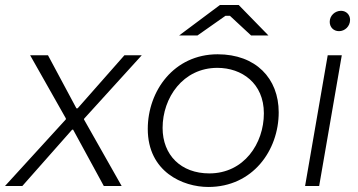

<svg xmlns="http://www.w3.org/2000/svg" viewBox="-39 -740 1426 764"><path d="M-19 0H50L248 -224H252L374 0H445L295 -265L296 -268L525 -520H456L270 -309H265L152 -520H81L223 -269V-265Z M790 4C967 4 1070 -142 1070 -293C1070 -428 979 -524 827 -524C653 -524 549 -378 549 -227C549 -56 689 4 790 4ZM794 -50C681 -50 608 -123 608 -231C608 -351 689 -470 826 -470C923 -470 1011 -409 1011 -289C1011 -169 932 -50 794 -50ZM1029 -599 911 -720H836L674 -599H747L858 -677H876L960 -599Z M1175 0H1231L1321 -520H1265ZM1310 -616C1333 -616 1354 -635 1354 -661C1354 -681 1339 -697 1318 -697C1294 -697 1273 -678 1273 -653C1273 -632 1288 -616 1310 -616Z"/></svg>

Font: Fixel Display 20240404 Light
Style: Italic
Weight: 300
Italic angle: -10°
Designer: AlfaBravo + MacPaw
Foundry: Kyrylo Tkachov, Marchela Mozhyna, Serhii Makarenko, Maria Weinstein, Zakhar Kryvoshyya
Version: Version 1.211;Glyphs 3.2 (3225)